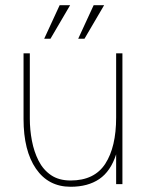

<svg xmlns="http://www.w3.org/2000/svg" viewBox="-20 -704 588 734"><path d="M208 -684H248L173 -556H149ZM338 -684H378L303 -556H279ZM94 -251Q94 -208 102 -166Q110 -124 127.5 -89.5Q145 -55 175 -34.5Q205 -14 250 -14Q341 -14 382.5 -78Q424 -142 424 -255V-500H448V0H424V-114Q403 -49 359.5 -19.5Q316 10 250 10Q165 10 117.5 -59Q70 -128 70 -249V-500H94Z"/></svg>

Font: Haskoy Thin
Style: Regular
Weight: 100
Designer: Ertekin Erdin
Foundry: Ertekin Erdin
Version: Version 2.000; ttfautohint (v1.8.4.7-5d5b)